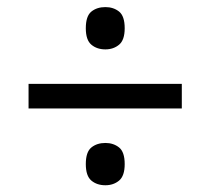

<svg xmlns="http://www.w3.org/2000/svg" viewBox="-20 -634 605 552"><path d="M62.1 -322.2V-392.8H502.7V-322.2ZM283 -101.4Q258.7 -101.4 242.7 -114.8Q226.7 -128.3 226.7 -162.2Q226.7 -197.1 242.7 -210Q258.7 -223 283 -223Q306.2 -223 322.4 -210Q338.5 -197.1 338.5 -162.2Q338.5 -128.3 322.4 -114.8Q306.2 -101.4 283 -101.4ZM283 -492Q258.7 -492 242.7 -505.5Q226.7 -518.9 226.7 -552.8Q226.7 -587.7 242.7 -600.7Q258.7 -613.6 283 -613.6Q306.2 -613.6 322.4 -600.7Q338.5 -587.7 338.5 -552.8Q338.5 -518.9 322.4 -505.5Q306.2 -492 283 -492Z"/></svg>

Font: Noto Serif Ethiopic
Style: Regular
Weight: 400
Designer: Monotype Design Team
Foundry: Monotype Imaging Inc.
Version: Version 2.102